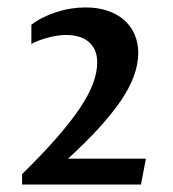

<svg xmlns="http://www.w3.org/2000/svg" viewBox="-20 -745 463 514"><path d="M39.1 -278.8Q92.8 -331.5 130.9 -375Q168.9 -418.5 193.4 -454.8Q217.8 -491.2 229 -521.2Q240.2 -551.3 240.2 -577.6Q240.2 -598.1 233.4 -612.1Q226.6 -626 215.1 -634.8Q203.6 -643.6 188.7 -647.5Q173.8 -651.4 157.7 -651.4Q145.5 -651.4 132.6 -649.4Q119.6 -647.5 107.4 -644Q95.2 -640.6 84 -636.5Q72.8 -632.3 64 -627.4V-678.7Q91.3 -699.7 130.1 -712.4Q168.9 -725.1 209.5 -725.1Q241.7 -725.1 267.8 -716.3Q293.9 -707.5 312.3 -691.4Q330.6 -675.3 340.3 -652.8Q350.1 -630.4 350.1 -603.5Q350.1 -543 302.7 -474.1Q255.4 -405.3 162.1 -320.3H370.6L357.4 -251H39.1Z"/></svg>

Font: Proza Libre
Style: Medium
Weight: 500
Designer: Jasper de Waard
Foundry: Jasper de Waard
Version: Version 1.000; ttfautohint (v1.4.1.8-43bc)